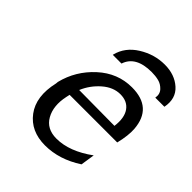

<svg xmlns="http://www.w3.org/2000/svg" viewBox="-190 -794 924 924"><g transform="rotate(45 272.0 -331.5)"><path d="M189 -529V-531Q205 -596 267 -634.5Q329 -673 399 -673Q467 -673 510.5 -634Q554 -595 541 -528H479Q484 -556 467 -574Q450 -592 428 -597.5Q406 -603 380 -603Q272 -603 248 -529ZM93 -239Q93 -246 94 -250Q118 -347 193 -415.5Q268 -484 365 -484Q504 -484 514 -350Q517 -308 502 -246H178Q176 -234 174 -228Q158 -154 186.5 -103Q215 -52 282 -52Q370 -52 466 -122L455 -50Q363 10 266 10Q169 10 118 -58Q67 -126 93 -239ZM194 -295 436 -293Q444 -354 420.5 -387.5Q397 -421 349 -421Q301 -421 258.5 -384Q216 -347 194 -295Z"/></g></svg>

Font: Coval
Style: Book Italic
Weight: 350
Foundry: Context Ltd
Version: Version 001.000